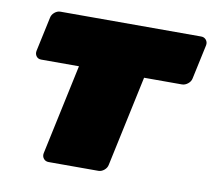

<svg xmlns="http://www.w3.org/2000/svg" viewBox="-64 -593 741 665"><g transform="rotate(10 307.0 -260.0)"><path d="M147 0Q136 0 129.5 -8Q123 -16 125 -27L193 -345H60Q49 -345 43 -353Q37 -361 39 -372L65 -493Q67 -504 76.5 -512Q86 -520 97 -520H592Q603 -520 609.5 -512Q616 -504 614 -493L588 -372Q586 -361 576 -353Q566 -345 555 -345H422L354 -27Q352 -16 342.5 -8Q333 0 322 0Z"/></g></svg>

Font: Rubik Black
Style: Italic
Weight: 900
Italic angle: -12°
Designer: Hubert and Fischer
Foundry: Hubert and Fischer
Version: Version 2.300;gftools[0.9.30]